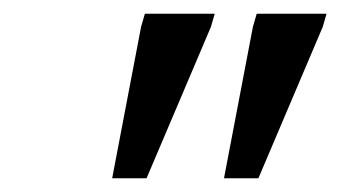

<svg xmlns="http://www.w3.org/2000/svg" viewBox="-20 -721 494 279"><path d="M143 -462 185 -682 190.5 -701H292L286.5 -682L193 -462ZM305.5 -462 347.5 -682 353 -701H454.5L449 -682L355.5 -462Z"/></svg>

Font: Newsreader 8pt
Style: Italic
Weight: 400
Italic angle: -17°
Version: Version 1.003